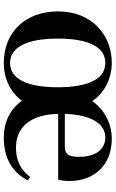

<svg xmlns="http://www.w3.org/2000/svg" viewBox="181 -773 608 1010"><g transform="rotate(90 485.0 -268.0)"><path d="M311 -17C231 -17 183 -101 183 -268C183 -437 231 -518 311 -518C392 -518 439 -435 439 -268C439 -100 392 -17 311 -17ZM311 16C393 16 463 -17 510 -79C555 -17 622 16 705 16C812 16 887 -29 929 -110L911 -123C876 -76 829 -48 758 -48C657 -48 583 -113 579 -270H925C930 -288 932 -306 932 -331C932 -455 853 -552 710 -552C633 -552 559 -516 512 -450C466 -516 390 -552 311 -552C164 -552 40 -447 40 -270C40 -93 153 16 311 16ZM579 -305C584 -452 636 -518 703 -518C765 -518 805 -468 805 -380C805 -326 793 -305 751 -305Z"/></g></svg>

Font: GenRyuMin2 TW B
Style: Regular
Weight: 700
Version: Version 2.100;PS 2.1;hotconv 16.6.51;makeotf.lib2.5.65220 DE